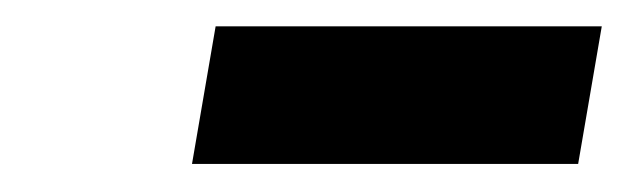

<svg xmlns="http://www.w3.org/2000/svg" viewBox="-20 -753 468 143"><path d="M428.2 -733.4 410.6 -630.9H123L140.6 -733.4Z"/></svg>

Font: Inter 18pt ExtraBold
Style: Italic
Weight: 800
Italic angle: -9.3988°
Designer: Rasmus Andersson
Foundry: rsms
Version: Version 4.001;git-66647c0bb